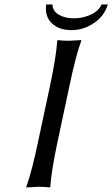

<svg xmlns="http://www.w3.org/2000/svg" viewBox="-20 -825 496 848"><path d="M456.1 -805.2Q440.9 -753.9 394.5 -722.9Q348.1 -691.9 295.9 -691.9Q240.2 -691.9 208.5 -722.7Q176.8 -753.4 184.1 -805.2H211.9Q211.9 -776.9 239 -760.5Q266.1 -744.1 307.1 -744.1Q346.2 -744.1 381.6 -760.7Q417 -777.3 428.2 -805.2ZM200.7 -444.8Q228 -574.2 232.9 -645L235.8 -647.9Q252.4 -645 286.1 -645L338.9 -647.9V-645Q314.5 -578.6 286.6 -444.8L234.4 -200.2Q207 -70.8 202.1 0L199.2 2.9Q182.6 0 148.9 0L96.2 2.9V0Q120.6 -67.9 148.4 -200.2Z"/></svg>

Font: Linux Biolinum O
Style: Italic
Weight: 400
Italic angle: -12°
Designer: Philipp H. Poll
Foundry: Philipp H. Poll
Version: Version 1.1.3